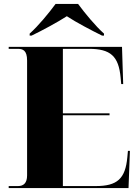

<svg xmlns="http://www.w3.org/2000/svg" viewBox="-20 -951 705 971"><path d="M130 -781V-771H140C192 -796 272 -839 318 -869C363 -839 445 -796 496 -771H506V-781C463 -819 408 -886 375 -931H261C228 -886 173 -819 130 -781ZM24 0H630L637 -188H627L624 -156C614 -47 573 -10 464 -10H298V-368H534V-378H298V-704H430C539 -704 580 -667 590 -559L593 -526H603L597 -714H24V-704H70C95 -704 117 -697 117 -645V-64C117 -25 99 -10 71 -10H24Z"/></svg>

Font: Noto Serif Display ExtraBold
Style: Regular
Weight: 800
Designer: Monotype Design Team
Foundry: Monotype Imaging Inc.
Version: Version 2.009